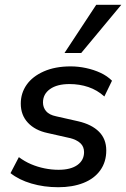

<svg xmlns="http://www.w3.org/2000/svg" viewBox="-20 -775 528 804"><path d="M224 9Q164 9 111.5 -6.5Q59 -22 24 -50L59 -117Q83 -99 110 -87.5Q137 -76 166.5 -70Q196 -64 225 -64Q276 -64 304 -84Q332 -104 332 -138Q332 -161 316.5 -175.5Q301 -190 272 -197L179 -218Q127 -229 97 -261Q67 -293 67 -341Q67 -385 91.5 -420Q116 -455 163.5 -476Q211 -497 276 -497Q308 -497 340.5 -490Q373 -483 401 -470Q429 -457 449 -437L417 -371Q387 -398 350 -410.5Q313 -423 271 -423Q219 -423 189.5 -402Q160 -381 160 -346Q160 -325 173 -309.5Q186 -294 215 -288L308 -267Q364 -254 394.5 -223.5Q425 -193 425 -145Q425 -97 400 -62Q375 -27 329.5 -9Q284 9 224 9ZM250 -553 383 -755H488L320 -553Z"/></svg>

Font: Nunito Sans 12pt SemiBold
Style: Italic
Weight: 600
Italic angle: -9°
Designer: Vernon Adams
Foundry: Vernon Adams
Version: Version 3.101;gftools[0.9.27]